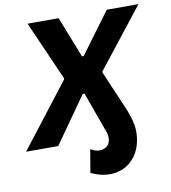

<svg xmlns="http://www.w3.org/2000/svg" viewBox="-132 -782 950 1068"><g transform="rotate(-10 343.0 -248.0)"><path d="M556 -134.2Q577.8 -79.8 584.3 -39.8Q590.8 0.2 583.2 43.4Q574.4 95 546.5 132.8Q518.6 170.6 477.5 189Q436.4 207.4 387.4 203.8Q365.2 202.2 340.9 195.2Q316.6 188.2 296 178L318.2 47.6Q338.2 61 361.6 63.4Q388 65.8 406.6 52.5Q425.2 39.2 429 15.6Q431.8 -0.4 427.7 -18.6Q423.6 -36.8 413.8 -64.4Q412 -69.4 408.6 -78.6L547.4 -154.6Q552.6 -143.6 556 -134.2ZM242.2 -359.4 243.2 -365.6 96 -700H271.6L362.6 -468.4H372.2L543.4 -700H722.4L460 -366L459 -360.4L549.2 -150.4L435 0L340.6 -261.8H330.2L145.8 0H-35.8Z"/></g></svg>

Font: Fixel Italic Variable 20240409 Display Thin
Style: Italic
Weight: 100
Italic angle: -10°
Designer: AlfaBravo + MacPaw
Foundry: Kyrylo Tkachov, Marchela Mozhyna, Serhii Makarenko, Maria Weinstein, Zakhar Kryvoshyya
Version: Version 1.211;Glyphs 3.2 (3225)